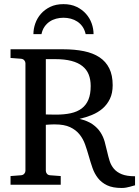

<svg xmlns="http://www.w3.org/2000/svg" viewBox="-20 -915 689 951"><path d="M429.2 -488.8Q429.2 -521 419.4 -545.7Q409.7 -570.3 388.4 -587.4Q367.2 -604.5 333.7 -613.3Q300.3 -622.1 252.9 -622.1H207V-348.1Q208 -348.1 213.9 -347.9Q219.7 -347.7 227.3 -347.7Q234.9 -347.7 242.9 -347.4Q251 -347.2 256.8 -347.2Q298.3 -347.2 330.6 -354.2Q362.8 -361.3 384.8 -377.9Q406.7 -394.5 418 -421.6Q429.2 -448.7 429.2 -488.8ZM648.9 2.9Q645.5 3.4 639.2 5.4Q632.8 7.3 624 9.8Q615.2 12.2 604.7 14.2Q594.2 16.1 583 16.1Q538.1 16.1 510.3 2.7Q482.4 -10.7 465.1 -33Q447.8 -55.2 438 -83.5Q428.2 -111.8 419.9 -141.4Q411.6 -170.9 401.6 -199.2Q391.6 -227.5 373.5 -249.8Q355.5 -272 326.7 -285.4Q297.9 -298.8 252 -298.8Q244.1 -298.8 236.3 -298.6Q228.5 -298.3 222.4 -297.9Q216.3 -297.4 211.9 -297.1Q207.5 -296.9 207 -296.9V-68.8Q207 -61.5 212.2 -54.7Q217.3 -47.9 228 -46.9L280.8 -43V0H32.2V-43L84 -46.9Q94.7 -47.9 100.3 -54.7Q106 -61.5 106 -68.8V-602.1Q106 -609.4 100.3 -616.2Q94.7 -623 84 -624L32.2 -627.9V-670.9H293Q350.1 -670.9 395.5 -661.6Q440.9 -652.3 472.7 -631.3Q504.4 -610.4 521.2 -576.4Q538.1 -542.5 538.1 -493.2Q538.1 -453.6 524.4 -425.3Q510.7 -397 488 -377.4Q465.3 -357.9 435.5 -345.7Q405.8 -333.5 374 -326.2Q414.6 -316.4 439 -299.1Q463.4 -281.7 477.5 -259.8Q491.7 -237.8 498.5 -213.1Q505.4 -188.5 510.7 -164.3Q516.1 -140.1 522.9 -118.2Q529.8 -96.2 544.2 -79.1Q558.6 -62 583.3 -52Q607.9 -42 648.9 -42ZM404.3 -746.1Q399.4 -767.6 388.7 -783Q377.9 -798.3 363 -808.1Q348.1 -817.9 330.6 -822.5Q313 -827.1 294.4 -827.1Q275.9 -827.1 258.3 -822.5Q240.7 -817.9 226.1 -808.1Q211.4 -798.3 200.7 -783Q189.9 -767.6 185.5 -746.1H145.5Q145.5 -772.5 154.8 -798.8Q164.1 -825.2 182.6 -846.4Q201.2 -867.7 229 -881.1Q256.8 -894.5 294.4 -894.5Q331.5 -894.5 359.4 -881.1Q387.2 -867.7 406 -846.4Q424.8 -825.2 434.1 -798.8Q443.4 -772.5 443.4 -746.1Z"/></svg>

Font: Charis SIL Eur
Style: Regular
Weight: 400
Foundry: SIL International
Version: Version 5.000